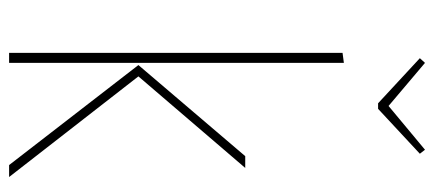

<svg xmlns="http://www.w3.org/2000/svg" viewBox="-286 -668 954 422"><g transform="rotate(90 191.0 -457.0)"><path d="M309.1 -914.1 317.9 -902.8 219.2 -811H207L107.9 -902.8L118.2 -914.1L212.9 -834ZM118.2 -735.8V0H96.2V-732.9ZM349.1 -519 147.9 -284.2 369.1 0H342.8L123 -284.2L323.2 -519Z"/></g></svg>

Font: Fira Sans Compressed Thin
Style: Regular
Weight: 100
Width: 1
Designer: Carrois Corporate & Edenspiekermann AG
Foundry: Carrois Corporate GbR & Edenspiekermann AG
Version: Version 4.203;PS 004.203;hotconv 1.0.88;makeotf.lib2.5.64775